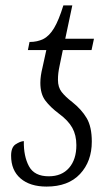

<svg xmlns="http://www.w3.org/2000/svg" viewBox="-20 -679 403 709"><path d="M152 10Q91 10 56 -20Q21 -50 21 -104Q21 -135 37.5 -146Q54 -157 68 -158Q67 -102 87 -65Q107 -28 160 -28Q208 -28 235 -59Q262 -90 262 -143Q262 -180 247 -207Q232 -234 198 -259Q166 -283 147.5 -307.5Q129 -332 129 -373Q129 -386 131 -400Q133 -414 137 -430L151 -494H83L89 -524Q118 -524 140 -535Q162 -546 179.5 -575Q197 -604 214 -659H247L221 -536H327L318 -494H212L200 -436Q197 -422 195.5 -410Q194 -398 194 -384Q194 -357 207.5 -339.5Q221 -322 247 -302Q281 -275 300 -243Q319 -211 319 -156Q319 -83 275.5 -36.5Q232 10 152 10Z"/></svg>

Font: Noto Serif Condensed Light
Style: Italic
Weight: 300
Width: 3
Italic angle: -12°
Designer: Monotype Design Team
Foundry: Monotype Imaging Inc.
Version: Version 2.014; ttfautohint (v1.8.4.7-5d5b)